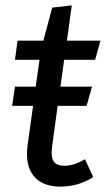

<svg xmlns="http://www.w3.org/2000/svg" viewBox="-20 -677 395 709"><path d="M293.9 -88.9 324.2 -22.9Q269 12.2 202.6 12.2Q136.2 12.2 104 -27.8Q71.8 -67.9 82 -141.1L102.1 -286.1H24.9L35.2 -356.9H111.8L126 -456.1H35.2L44.9 -526.9H140.1L172.9 -648.9L245.1 -657.2L227.1 -526.9H351.1L331.1 -456.1H216.8L203.1 -356.9H319.8L299.8 -286.1H192.9L172.9 -139.2Q167 -99.1 177.5 -82Q188 -64.9 220 -64.9Q252 -64.9 293.9 -88.9Z"/></svg>

Font: FiraSans-Italic
Style: Italic
Weight: 400
Italic angle: -8°
Designer: Carrois Corporate & Edenspiekermann AG
Foundry: Carrois Corporate GbR & Edenspiekermann AG
Version: Version 3.106;PS 003.106;hotconv 1.0.70;makeotf.lib2.5.58329